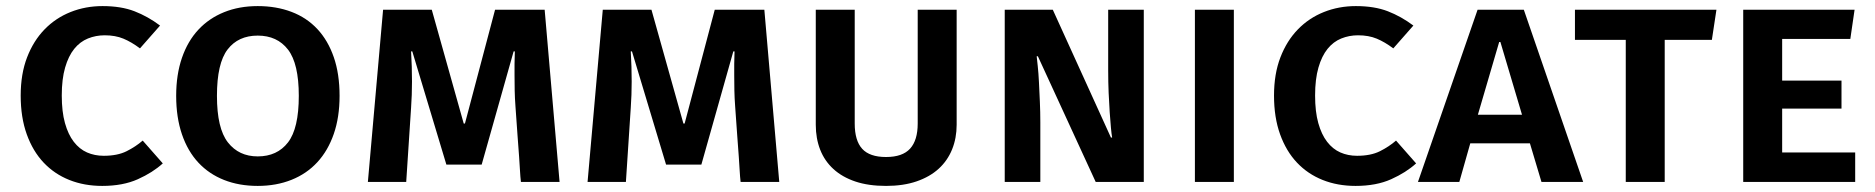

<svg xmlns="http://www.w3.org/2000/svg" viewBox="-20 -598 6161 631"><path d="M321 -86Q366 -86 396 -101Q426 -116 449 -136L515 -61Q482 -31 433 -9Q384 13 316 13Q257 13 208 -6.5Q159 -26 123.5 -63.5Q88 -101 68 -156.5Q48 -212 48 -284Q48 -355 69 -409.5Q90 -464 126.5 -501.5Q163 -539 212 -558.5Q261 -578 317 -578Q378 -578 422 -561Q466 -544 506 -514L440 -439Q412 -460 385.5 -471Q359 -482 324 -482Q295 -482 269 -471.5Q243 -461 224 -437.5Q205 -414 194 -376Q183 -338 183 -284Q183 -231 193.5 -193.5Q204 -156 222.5 -132Q241 -108 266 -97Q291 -86 321 -86Z M1096 -283Q1096 -213 1077 -158Q1058 -103 1023 -65Q988 -27 938 -7Q888 13 827 13Q766 13 716.5 -6.5Q667 -26 632 -63.5Q597 -101 578 -156.5Q559 -212 559 -283Q559 -353 578 -408Q597 -463 632 -500.5Q667 -538 716.5 -558Q766 -578 827 -578Q888 -578 938 -559Q988 -540 1023 -502.5Q1058 -465 1077 -410Q1096 -355 1096 -283ZM962 -283Q962 -389 926.5 -435Q891 -481 827 -481Q763 -481 728 -435.5Q693 -390 693 -283Q693 -176 729 -130Q765 -84 827 -84Q891 -84 926.5 -130Q962 -176 962 -283Z M1692 0Q1690 -17 1689 -36Q1688 -55 1686 -83Q1684 -111 1681 -150.5Q1678 -190 1674 -249Q1672 -276 1671.5 -300.5Q1671 -325 1671 -351V-388Q1671 -408 1672 -429H1668L1563 -57H1447L1335 -429H1331Q1334 -379 1334 -330Q1334 -286 1331 -244L1315 0H1189L1239 -566H1399L1504 -192H1508L1607 -566H1770L1819 0Z M2414 0Q2412 -17 2411 -36Q2410 -55 2408 -83Q2406 -111 2403 -150.5Q2400 -190 2396 -249Q2394 -276 2393.5 -300.5Q2393 -325 2393 -351V-388Q2393 -408 2394 -429H2390L2285 -57H2169L2057 -429H2053Q2056 -379 2056 -330Q2056 -286 2053 -244L2037 0H1911L1961 -566H2121L2226 -192H2230L2329 -566H2492L2541 0Z M3124 -188Q3124 -144 3109 -107Q3094 -70 3065 -43.5Q3036 -17 2992.5 -2Q2949 13 2892 13Q2834 13 2791 -1.5Q2748 -16 2719 -42.5Q2690 -69 2675.5 -106Q2661 -143 2661 -188V-566H2789V-192Q2789 -136 2813.5 -109Q2838 -82 2892 -82Q2946 -82 2971 -109.5Q2996 -137 2996 -192V-566H3124Z M3581 0 3391 -413H3387Q3388 -404 3390.5 -381Q3393 -358 3394.5 -327.5Q3396 -297 3397.5 -263Q3399 -229 3399 -197V0H3282V-566H3440L3631 -146H3635Q3633 -157 3631 -178.5Q3629 -200 3627 -229Q3625 -258 3623.5 -293Q3622 -328 3622 -367V-566H3739V0Z M3907 0V-566H4035V0Z M4440 -86Q4485 -86 4515 -101Q4545 -116 4568 -136L4634 -61Q4601 -31 4552 -9Q4503 13 4435 13Q4376 13 4327 -6.5Q4278 -26 4242.5 -63.5Q4207 -101 4187 -156.5Q4167 -212 4167 -284Q4167 -355 4188 -409.5Q4209 -464 4245.5 -501.5Q4282 -539 4331 -558.5Q4380 -578 4436 -578Q4497 -578 4541 -561Q4585 -544 4625 -514L4559 -439Q4531 -460 4504.5 -471Q4478 -482 4443 -482Q4414 -482 4388 -471.5Q4362 -461 4343 -437.5Q4324 -414 4313 -376Q4302 -338 4302 -284Q4302 -231 4312.5 -193.5Q4323 -156 4341.5 -132Q4360 -108 4385 -97Q4410 -86 4440 -86Z M5008 -127H4812L4776 0H4640L4836 -566H4988L5183 0H5046ZM4837 -221H4982L4911 -460H4907Z M5451 -467V0H5323V-467H5156V-566H5621L5606 -467Z M5837 -470V-333H6032V-241H5837V-97H6077V0H5709V-566H6075L6061 -470Z"/></svg>

Font: Qnwhxotralxmqkhsjrfbfhwcoqn
Style: Regular
Weight: 500
Designer: Carrois Corporate & Edenspiekermann
Foundry: Carrois Corporate GbR & Edenspiekermann AG
Version: Version 2.001